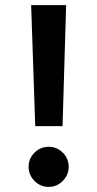

<svg xmlns="http://www.w3.org/2000/svg" viewBox="-20 -720 381 752"><path d="M118 -226 102 -700H239L225 -226ZM171 12Q138 12 115 -11.5Q92 -35 92 -67Q92 -99 115 -122Q138 -145 171 -145Q203 -145 226 -122Q249 -99 249 -67Q249 -35 226 -11.5Q203 12 171 12Z"/></svg>

Font: Inclusive Sans SemiBold
Style: Regular
Weight: 600
Designer: Olivia King
Foundry: Olivia King
Version: Version 2.004